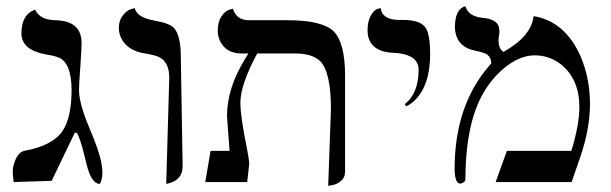

<svg xmlns="http://www.w3.org/2000/svg" viewBox="-20 -585 1963 617"><path d="M233.9 -295.9Q233.9 -251 269.5 -168.5Q297.9 -101.1 305.2 -64.9Q309.1 -44.4 309.1 -29.8Q308.6 -5.9 300.8 5.9Q274.4 5.9 258.8 -54.7Q256.3 -63.5 252 -82Q238.3 -139.2 227.1 -158.2H220.2L146 -3.9L23.9 0Q23.9 -2.4 22.9 -9.3Q21 -22.9 21 -30.8Q21 -41 22 -46.9Q32.2 -93.3 57.1 -100.1Q150.9 -116.7 182.6 -166.5Q210 -210.4 210 -295.9Q210 -379.4 171.4 -398.9Q156.2 -405.8 127 -410.2Q50.3 -424.3 48.8 -476.1Q48.8 -537.1 89.4 -552.7Q93.3 -554.2 92.8 -554.2Q107.9 -521 158.2 -520Q241.2 -518.1 242.2 -448.2Q242.2 -429.7 238.3 -373Q233.9 -314.9 233.9 -295.9Z M514.2 5.9 523.9 -335.9Q523.9 -387.7 488.3 -402.8Q472.7 -409.2 445.8 -413.1Q386.2 -422.9 367.7 -466.3Q362.3 -480 361.8 -494.1Q361.8 -519 374.3 -534.9Q386.7 -550.8 399.9 -555.2L413.1 -559.1Q418.9 -529.8 473.1 -519.5L475.1 -519Q524.9 -510.7 539.6 -494.6Q560.5 -470.2 561 -405.8L566.9 -50.8Q566.9 -6.8 521 4.4Q521 4.4 514.2 5.9Z M1034.7 12.2 1043.5 -233.9Q1043.5 -355.5 1007.8 -389.6Q982.4 -412.6 931.6 -413.1H806.6Q753.4 -314.9 752.4 -255.9Q752.4 -210.9 773.4 -108.9Q780.3 -74.2 780.8 -58.1L774.4 0H639.6L656.7 -100.1H717.8Q716.8 -117.2 712.9 -164.6Q709.5 -206.5 709.5 -211.9Q709.5 -301.3 767.1 -395Q772.5 -403.3 778.3 -413.1H756.8Q705.1 -413.1 686 -455.6Q679.7 -470.7 679.7 -486.8Q679.7 -514.6 691.7 -532.2Q703.6 -549.8 716.3 -553.7L728.5 -557.1Q739.7 -521 777.8 -520H903.8Q1017.1 -520 1053.2 -483.4Q1088.4 -446.3 1088.9 -344.2V-33.2Q1088.9 -14.2 1075.2 -3.2Q1061.5 7.8 1048.3 9.8Z M1286.1 -243.2 1280.3 -250Q1325.2 -284.7 1325.2 -360.8Q1325.2 -405.8 1260.7 -414.1Q1253.4 -415 1246.1 -415Q1170.9 -418 1162.1 -473.6Q1161.1 -480.5 1161.1 -486.8Q1161.1 -516.6 1171.6 -534.9Q1182.1 -553.2 1192.9 -556.2L1203.1 -559.1Q1208 -523.4 1256.8 -521Q1263.7 -521 1274.4 -521Q1332.5 -521 1348.6 -494.6Q1362.3 -470.7 1362.3 -411.1Q1362.3 -308.1 1309.6 -259.3Q1297.9 -249.5 1286.1 -243.2Z M1694.8 -533.2Q1796.4 -516.1 1845.7 -403.8Q1875.5 -335 1876 -252Q1876 -173.3 1845.7 -83L1816.9 0H1572.8L1608.9 -100.1H1815.9Q1841.8 -183.1 1841.8 -241.2Q1841.8 -329.6 1783.7 -377.4Q1746.6 -406.7 1699.7 -407.2Q1636.2 -407.2 1574.2 -341.8Q1556.6 -322.8 1543 -301.8Q1476.1 -201.7 1475.6 -8.8Q1475.6 -0.5 1463.9 3.9Q1460.9 4.9 1458 4.9Q1441.4 2.9 1440.9 -42Q1440.9 -244.1 1550.8 -372.1Q1555.2 -377 1558.6 -380.9Q1558.6 -405.3 1537.1 -414.1Q1525.4 -418.5 1503.9 -422.9Q1452.1 -434.1 1443.4 -481.9Q1441.9 -489.7 1441.9 -497.1Q1441.9 -554.2 1473.6 -564.5Q1476.1 -564.9 1475.6 -564.9Q1484.9 -532.7 1529.8 -527.8Q1575.7 -523.9 1583 -499Q1584.5 -492.2 1585 -484.9Q1585 -475.6 1583 -466.8Q1581.5 -458.5 1582 -453.1Q1583 -428.2 1597.7 -418Q1687.5 -468.3 1694.8 -533.2Z"/></svg>

Font: Linux Libertine Display O
Style: Regular
Weight: 400
Designer: Philipp H. Poll
Foundry: Philipp H. Poll
Version: Version 5.0.9